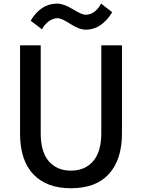

<svg xmlns="http://www.w3.org/2000/svg" viewBox="-20 -1005 769 1043"><path d="M146.5 -892.6Q202.1 -985.4 290 -985.4Q326.2 -985.4 375.5 -955.1Q424.8 -924.8 444.3 -924.8Q496.1 -924.8 529.3 -985.4L589.8 -938.5Q530.3 -843.8 447.3 -843.8Q410.2 -843.8 362.3 -875Q314.5 -906.2 293 -906.2Q268.6 -906.2 245.1 -889.2Q221.7 -872.1 208 -845.7ZM88.9 -280.3V-758.8H201.2V-281.2Q201.2 -178.7 245.6 -128.4Q290 -78.1 365.2 -78.1Q442.4 -78.1 486.3 -129.9Q530.3 -181.6 530.3 -281.2V-758.8H642.6V-280.3Q642.6 -138.7 572.3 -60.5Q502 17.6 365.2 17.6Q233.4 17.6 161.1 -58.1Q88.9 -133.8 88.9 -280.3Z"/></svg>

Font: Gothic A1 SemiBold
Style: Regular
Weight: 600
Version: Version 2.50